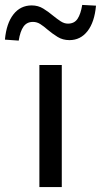

<svg xmlns="http://www.w3.org/2000/svg" viewBox="-68 -760 410 780"><path d="M92 0V-496H183V0ZM8 -595 -48 -599Q-42 -665 -13.5 -701.5Q15 -738 61 -738Q87 -738 108 -725Q129 -712 148 -696Q164 -683 178.5 -673.5Q193 -664 208 -664Q234 -664 247 -683.5Q260 -703 266 -740L322 -737Q316 -670 287.5 -633.5Q259 -597 214 -597Q187 -597 166 -610Q145 -623 126 -639Q110 -653 96 -662Q82 -671 66 -671Q41 -671 27.5 -652Q14 -633 8 -595Z"/></svg>

Font: Nunito Sans 7pt
Style: Regular
Weight: 400
Designer: Vernon Adams
Foundry: Vernon Adams
Version: Version 3.101;gftools[0.9.27]